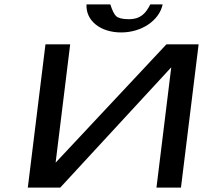

<svg xmlns="http://www.w3.org/2000/svg" viewBox="-20 -850 944 870"><path d="M253 0 756 -545 689 0H800L880 -649H734L232 -113L298 -649H186L106 0ZM563 -763C535 -763 516 -768 506 -777C497 -786 488 -804 480 -830H372C368 -757 434 -703 529 -703C623 -703 702 -758 717 -830H661C641 -791 619 -763 563 -763Z"/></svg>

Font: Gamestation Extended
Style: Italic
Weight: 400
Width: 7
Designer: Jonas Hecksher
Foundry: Jonas Hecksher, Playtypeª, e-types AS
Version: Version 1.003